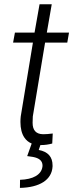

<svg xmlns="http://www.w3.org/2000/svg" viewBox="-20 -684 356 917"><path d="M168.9 -663.6 145 -528.3H51.3L42.5 -480.5H137.2L79.1 -128.4C78.1 -119.1 77.6 -109.9 77.6 -101.6C77.6 -70.3 84 -45.4 96.2 -27.3C105 -14.2 116.7 -4.4 131.3 1.5L109.9 61.5L136.7 65.4C167.5 70.8 183.1 84.5 183.1 106.9C183.1 108.9 182.6 110.8 182.6 112.8C177.2 150.4 138.2 172.9 75.7 174.8L75.2 213.4C169.4 211.4 227.5 175.3 231 111.3C231 109.4 231 107.9 231 106C231 64.9 209 40.5 165 32.2L172.9 8.8C173.8 8.8 175.3 8.8 176.3 8.8C194.3 8.8 211.9 6.3 229.5 1.5L231.9 -46.4C212.9 -43.9 198.2 -43 188 -43C187 -43 185.5 -43 184.6 -43C151.9 -43.9 135.7 -62 135.7 -97.7L136.7 -127.9L195.3 -480.5H301.3L309.6 -528.3H203.6L227.1 -663.6Z"/></svg>

Font: Roboto Light
Style: Italic
Weight: 300
Italic angle: -12°
Designer: Google
Version: Version 2.137; 2017